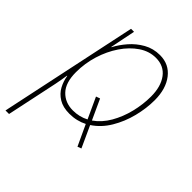

<svg xmlns="http://www.w3.org/2000/svg" viewBox="-238 -651 996 996"><g transform="rotate(45 260.0 -153.0)"><path d="M-19 232 142 -528H164L136 -389H138Q156 -424 186 -458.5Q216 -493 256 -515.5Q296 -538 345 -538Q412 -538 451.5 -487Q491 -436 491 -353Q491 -293 475 -229.5Q459 -166 426.5 -111.5Q394 -57 345 -25L399 93L378 101L325 -13Q304 -2 279 4Q254 10 227 10Q180 10 149 -9Q118 -28 102 -58Q86 -88 81 -121H79Q74 -87 67 -51.5Q60 -16 53 15L7 232ZM228 -15Q275 -15 315 -36L262 -151L284 -159L335 -48Q378 -78 406.5 -127.5Q435 -177 449.5 -236Q464 -295 464 -353Q464 -426 431.5 -469.5Q399 -513 340 -513Q291 -513 247.5 -483.5Q204 -454 170.5 -404.5Q137 -355 118 -293.5Q99 -232 99 -167Q99 -90 135 -52.5Q171 -15 228 -15Z"/></g></svg>

Font: Noto Sans Disp Thin
Style: Italic
Weight: 100
Italic angle: -12°
Designer: Monotype Design Team
Foundry: Monotype Imaging Inc.
Version: Version 2.000;GOOG;noto-source:20170915:90ef993387c0